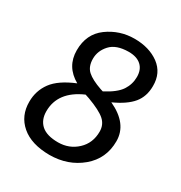

<svg xmlns="http://www.w3.org/2000/svg" viewBox="-164 -796 872 926"><g transform="rotate(30 272.5 -333.5)"><path d="M397 -206.1Q397 -245.1 369.1 -269.5Q341.3 -293.9 271 -319.8L249 -327.1Q125 -272.9 125 -163.1Q125 -115.2 155.3 -87.9Q186 -61 248 -61Q310.1 -61 353.5 -101.6Q397 -142.1 397 -206.1ZM326.2 -609.9Q257.3 -609.4 225.1 -574.2Q192.9 -539.1 192.9 -495.1Q192.9 -451.2 218.3 -428.2Q243.7 -405.3 298.8 -386.2L313 -381.8Q376 -415 398.4 -449.2Q420.9 -483.4 420.9 -524.4Q420.9 -565.4 396.5 -587.4Q372.1 -609.9 326.2 -609.9ZM243.2 12.2Q141.6 11.7 85.9 -36.1Q30.3 -84 30.8 -162.1Q30.8 -223.1 65.9 -271Q101.1 -318.8 187 -354Q105 -400.4 105 -491.2Q105 -582 170.9 -630.4Q237.3 -678.7 319.3 -678.7Q401.4 -678.7 456.1 -638.7Q510.7 -598.1 509.8 -524.9Q509.8 -466.8 477.5 -427.7Q445.3 -388.7 375 -356.9Q490.2 -303.7 490.2 -206.5Q490.2 -109.4 418 -48.8Q345.7 11.7 243.2 12.2Z"/></g></svg>

Font: FiraSans-Italic
Style: Italic
Weight: 400
Italic angle: -8°
Designer: Carrois Corporate & Edenspiekermann AG
Foundry: Carrois Corporate GbR & Edenspiekermann AG
Version: Version 3.106;PS 003.106;hotconv 1.0.70;makeotf.lib2.5.58329